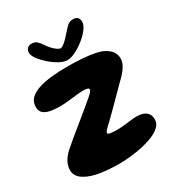

<svg xmlns="http://www.w3.org/2000/svg" viewBox="-201 -963 1033 1119"><g transform="rotate(-30 315.0 -403.5)"><path d="M271 28.5Q209 28.5 151.8 20Q94.5 11.5 58 -8.5Q32 -21.5 18.5 -40.2Q5 -59 5 -82.5Q5 -110.5 19.5 -137.8Q34 -165 63 -190.5Q81.5 -207 106.2 -227.5Q131 -248 158.5 -270.5Q186 -293 213 -315Q240 -337 263.8 -356.8Q287.5 -376.5 304.5 -391Q323 -406.5 332 -416.5Q341 -426.5 341 -433Q341 -440.5 330.5 -443.8Q320 -447 299.5 -447Q288 -447 269.2 -445Q250.5 -443 228.2 -440.5Q206 -438 184.5 -436Q163 -434 145.5 -434Q101 -434 72.5 -440.5Q44 -447 30.2 -461.8Q16.5 -476.5 16.5 -501.5Q16.5 -535 38.2 -556.8Q60 -578.5 97.8 -591Q135.5 -603.5 185.2 -608.8Q235 -614 291 -614Q345 -614 391.5 -610.5Q438 -607 473 -600.2Q508 -593.5 527.5 -583Q557 -568 571.8 -547.5Q586.5 -527 586.5 -501Q586.5 -477.5 575 -456.2Q563.5 -435 546 -415.5Q528.5 -396 509.5 -378.5Q499 -367.5 484 -352.8Q469 -338 451.8 -320.2Q434.5 -302.5 415.8 -284Q397 -265.5 378.8 -247.2Q360.5 -229 344.5 -213.5Q321 -192.5 310.5 -180.8Q300 -169 300 -162Q300 -158 305.5 -155.2Q311 -152.5 325.5 -151Q340 -149.5 366 -149.5Q385.5 -149.5 409.8 -152.2Q434 -155 457.8 -157.8Q481.5 -160.5 498 -160.5Q520.5 -160.5 539.2 -154.2Q558 -148 569.8 -133.2Q581.5 -118.5 581.5 -91Q581.5 -67 562.8 -47.8Q544 -28.5 512 -14.2Q480 0 439.5 9.5Q399 19 355.8 23.8Q312.5 28.5 271 28.5ZM313.5 -645.5Q290.5 -645.5 261 -661.8Q231.5 -678 204 -702.2Q176.5 -726.5 158.2 -751.2Q140 -776 140 -794Q140 -813 150.5 -823.5Q161 -834 178.5 -834Q201.5 -834 215.2 -821.2Q229 -808.5 242.5 -787Q251.5 -773 264.8 -758.8Q278 -744.5 291.5 -735Q305 -725.5 313.5 -725.5Q322.5 -725.5 336.5 -736.2Q350.5 -747 365.2 -762.5Q380 -778 392 -792Q409 -812.5 423.5 -824.5Q438 -836.5 459.5 -836.5Q499.5 -836.5 499.5 -796Q499.5 -776.5 480.5 -750.8Q461.5 -725 431.8 -701.2Q402 -677.5 370.2 -661.5Q338.5 -645.5 313.5 -645.5Z"/></g></svg>

Font: Gluten
Style: Bold
Weight: 700
Designer: Tyler Finck
Foundry: Etcetera Type Company
Version: Version 1.204